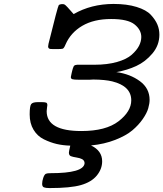

<svg xmlns="http://www.w3.org/2000/svg" viewBox="-20 -726 825 970"><path d="M129.9 -147.9Q129.9 -189.9 137.5 -200Q145 -210 170.9 -210H191.9Q207 -210 213.1 -207.5Q219.2 -205.1 219.2 -194.8Q219.2 -192.9 217.5 -181.9Q215.8 -170.9 215.8 -164.1Q215.8 -64 391.1 -64Q515.1 -64 579.1 -113.5Q643.1 -163.1 643.1 -219.2Q643.1 -291 546.9 -314.9Q510.7 -323.7 451.2 -324.2Q448.2 -324.2 442.1 -323.7Q436 -323.2 433.1 -323.2H377.9Q354 -323.2 345.9 -325.7Q337.9 -328.1 337.9 -336.9Q337.9 -339.8 341.8 -356Q342.8 -360.8 345 -369.4Q347.2 -377.9 348.1 -380.4Q349.1 -382.8 351.1 -387.9Q353 -393.1 355 -394.5Q356.9 -396 361.1 -397.5Q365.2 -398.9 370.1 -398.9H457Q522 -398.9 571 -412.8Q620.1 -426.8 645.5 -449.5Q670.9 -472.2 682.4 -494.6Q693.8 -517.1 693.8 -539.1Q693.8 -575.2 659.9 -602.5Q626 -629.9 542 -629.9H541Q454.1 -629.9 395.5 -595.5Q336.9 -561 311 -501Q303.2 -481.9 296.9 -480Q292 -478 268.1 -478H253.9Q240.7 -478 235.4 -478.5Q230 -479 226.6 -481.9Q223.1 -484.9 223.1 -491.2Q223.1 -493.2 225.1 -504.9Q272 -694.8 276.9 -700.2Q280.8 -704.1 290.8 -705.1Q300.8 -706.1 306.2 -703.1Q313 -700.2 352.1 -654.8Q439.9 -705.6 553.2 -706.1Q621.1 -706.1 670.2 -690.9Q719.2 -675.8 742.2 -650.9Q765.1 -626 775.1 -602.1Q785.2 -578.1 785.2 -550.8Q785.2 -497.6 750 -455.8Q714.8 -414.1 668.5 -392.6Q622.1 -371.1 567.9 -361.8Q637.7 -352.1 686.8 -315.9Q735.8 -279.8 735.8 -221.2Q735.8 -203.1 729 -179Q722.2 -154.8 701.2 -124.5Q680.2 -94.2 648.7 -67.6Q617.2 -41 562.5 -19.5Q507.8 2 439.9 8.8Q496.1 35.6 496.1 88.9Q496.1 127.9 469 160.9Q441.9 193.8 388.9 209Q335.9 224.1 231.9 224.1H229Q210.9 224.1 201.9 220.5Q192.9 216.8 192.9 202.9Q192.9 189 198.5 172.4Q204.1 155.8 211.9 151.9Q217.8 148.9 235.8 148.9Q400.9 148.9 407.2 100.1Q408.2 85.9 395 78.1Q383.8 72.3 366 69.6Q348.1 66.9 338.1 63Q328.1 59.1 328.1 44.9Q328.1 39.1 335 9.8Q298.8 8.8 266.8 1.5Q234.9 -5.9 201.9 -22Q168.9 -38.1 149.4 -70.6Q129.9 -103 129.9 -147.9Z"/></svg>

Font: CMU Concrete
Style: BoldItalic
Weight: 700
Italic angle: -14.04°
Version: Version 0.7.0